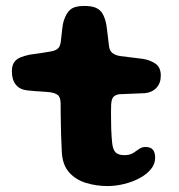

<svg xmlns="http://www.w3.org/2000/svg" viewBox="-20 -614 602 646"><path d="M341.5 12Q304 12 269.5 1.5Q235 -9 212.8 -33.8Q190.5 -58.5 188 -102Q187.5 -115 186.8 -130.2Q186 -145.5 185.5 -162.2Q185 -179 184.8 -196.5Q184.5 -214 184.2 -231.8Q184 -249.5 184 -266.5Q183.5 -288.5 173.2 -295.2Q163 -302 145.5 -304Q135.5 -305 122.8 -305.8Q110 -306.5 96.8 -307.5Q83.5 -308.5 71 -310Q47 -312.5 33.5 -328.8Q20 -345 20 -374Q20 -394 28 -405Q36 -416 49.5 -421.2Q63 -426.5 79.5 -430Q103 -433 120.2 -435.8Q137.5 -438.5 151.5 -441Q166 -443.5 174.2 -450.2Q182.5 -457 184.5 -473.5Q186 -485 187.2 -497.2Q188.5 -509.5 190 -521.5Q191.5 -533.5 194 -542.5Q202.5 -570 217 -582Q231.5 -594 263 -594Q288 -594 302.5 -587.8Q317 -581.5 325 -568Q333 -554.5 337.5 -532.5Q339.5 -519 340.8 -509Q342 -499 343 -490.5Q344 -482 345 -474Q346 -466 347 -457.5Q349 -442.5 358.8 -435.2Q368.5 -428 383.5 -425.5Q396.5 -424 410 -422.2Q423.5 -420.5 436.2 -419Q449 -417.5 460 -416Q484 -412.5 502.5 -400.2Q521 -388 521 -359.5Q521 -334 506 -318.2Q491 -302.5 467 -300.5Q441.5 -299 419 -298.5Q396.5 -298 382.5 -297Q371.5 -296 363.5 -289.8Q355.5 -283.5 354 -263Q353.5 -250 353.5 -236Q353.5 -222 353.8 -208Q354 -194 354.2 -180.5Q354.5 -167 355.5 -154.8Q356.5 -142.5 357.5 -132Q360 -110 369.2 -101Q378.5 -92 399 -92Q416.5 -92 427.8 -99Q439 -106 448.2 -112.8Q457.5 -119.5 469.5 -119.5Q487 -119.5 494.5 -110.2Q502 -101 502 -83Q502 -62 487.5 -44.5Q473 -27 449.5 -14.5Q426 -2 397.8 5Q369.5 12 341.5 12Z"/></svg>

Font: Gluten SemiBold
Style: Regular
Weight: 600
Designer: Tyler Finck
Foundry: Etcetera Type Company
Version: Version 1.300